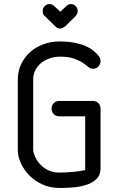

<svg xmlns="http://www.w3.org/2000/svg" viewBox="-20 -929 557 949"><path d="M200 -851Q194 -855 192.5 -862Q191 -869 191 -875Q191 -889 201 -899Q211 -909 225 -909Q238 -909 249 -898L278 -871L307 -898Q318 -909 330 -909Q345 -909 354.5 -898.5Q364 -888 364 -875Q364 -861 354 -850L303 -799Q287 -788 278 -788Q264 -788 253 -799ZM468 -652Q477 -640 477 -627Q477 -613 467 -601Q457 -589 439 -589Q427 -589 416 -598.5Q405 -608 388.5 -619Q372 -630 345.5 -639.5Q319 -649 276 -649Q250 -649 226.5 -641Q203 -633 184.5 -618.5Q166 -604 155 -583Q144 -562 144 -536V-189Q144 -177 152 -157.5Q160 -138 175.5 -120Q191 -102 215.5 -89Q240 -76 273 -76Q304 -76 337 -79Q370 -82 401 -88V-354H273Q256 -354 245.5 -365Q235 -376 235 -392Q235 -408 245.5 -419Q256 -430 273 -430H439Q456 -430 466.5 -419Q477 -408 477 -392V-97Q477 -64 457 -44.5Q437 -25 407.5 -15.5Q378 -6 344.5 -3Q311 0 285 0H273Q228 0 190.5 -17Q153 -34 126 -61Q99 -88 83.5 -121.5Q68 -155 68 -189V-536Q68 -578 85 -613Q102 -648 130 -672.5Q158 -697 195 -710.5Q232 -724 273 -724Q315 -724 347 -718Q379 -712 402 -702Q425 -692 441 -679Q457 -666 468 -652Z"/></svg>

Font: VDS Compensated
Style: Light
Weight: 300
Designer: artmaker
Foundry: artmaker
Version: Version 1.000 2012 initial release